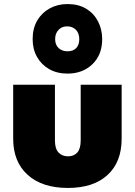

<svg xmlns="http://www.w3.org/2000/svg" viewBox="-20 -919 665 947"><path d="M315 8Q188 8 116.5 -56.5Q45 -121 45 -235V-501H251V-226Q251 -186 268.5 -167Q286 -148 316 -148Q345 -148 361.5 -167Q378 -186 378 -226V-501H580V-235Q580 -120 510.5 -56Q441 8 315 8ZM313 -556Q262 -556 223.5 -577.5Q185 -599 163 -637.5Q141 -676 141 -726Q141 -779 163.5 -817.5Q186 -856 225 -877.5Q264 -899 313 -899Q367 -899 405 -876Q443 -853 463.5 -813.5Q484 -774 484 -726Q484 -649 436 -602.5Q388 -556 313 -556ZM313 -666Q341 -666 356 -682Q371 -698 371 -726Q371 -755 354.5 -772Q338 -789 311 -789Q285 -789 268.5 -771.5Q252 -754 252 -726Q252 -698 269 -682Q286 -666 313 -666Z"/></svg>

Font: Paytone One
Style: Regular
Weight: 400
Designer: Vernon Adams
Foundry: Vernon Adams
Version: Version 1.002; ttfautohint (v1.8.4.7-5d5b);gftools[0.9.23]